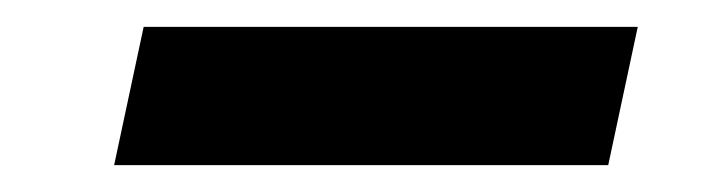

<svg xmlns="http://www.w3.org/2000/svg" viewBox="-20 -761 540 143"><path d="M87 -741H455L433 -638H65Z"/></svg>

Font: Roboto Serif 20pt
Style: Bold Italic
Weight: 700
Italic angle: -10°
Version: Version 1.007